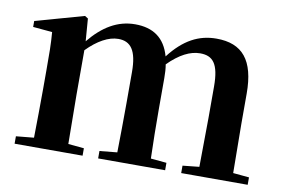

<svg xmlns="http://www.w3.org/2000/svg" viewBox="-63 -658 1135 765"><g transform="rotate(10 504.0 -276.0)"><path d="M776 0H979V-30L914 -36L912 -235V-357C912 -492 861 -552 756 -552C685 -552 625 -521 568 -447C548 -519 500 -552 427 -552C356 -552 297 -516 244 -451L237 -542L224 -550L28 -495V-471L106 -464C110 -415 110 -377 110 -311V-235C110 -180 109 -94 108 -37L36 -30V0H311V-30L247 -36L245 -235V-415C288 -459 332 -483 371 -483C421 -483 447 -450 447 -362V-235C447 -177 446 -94 445 -37L374 -30V0H645V-30L581 -36C579 -93 578 -177 578 -235V-361C578 -381 577 -399 574 -416C620 -462 662 -483 702 -483C753 -483 779 -455 779 -362V-235L777 -37L710 -30V0Z"/></g></svg>

Font: Noto Serif SC
Style: Bold
Weight: 700
Designer: Ryoko NISHIZUKA 西塚涼子 (kana & ideographs); Frank Grießhammer (Latin, Greek & Cyrillic); Wenlong ZHANG 张文龙 (bopomofo); San
Foundry: Adobe
Version: Version 2.001;hotconv 1.1.0;makeotfexe 2.6.0